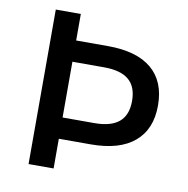

<svg xmlns="http://www.w3.org/2000/svg" viewBox="-76 -734 792 808"><g transform="rotate(10 320.5 -330.0)"><path d="M340.8 -546.9Q464.4 -546.9 528.1 -493.2Q591.8 -439.5 591.8 -336.9Q591.8 -235.4 527.8 -181.2Q463.9 -127 340.8 -127H205.1V0H98.1V-660.2H205.1V-546.9ZM340.8 -456.1H205.1V-217.8H340.8Q411.6 -217.8 446.3 -247.1Q481 -276.4 481 -336.9Q481 -397.5 446.3 -426.8Q411.6 -456.1 340.8 -456.1Z"/></g></svg>

Font: Work Sans Medium
Style: Regular
Weight: 500
Designer: Wei Huang
Foundry: Wei Huang
Version: Version 2.012